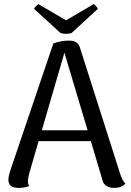

<svg xmlns="http://www.w3.org/2000/svg" viewBox="-20 -905 639 936"><path d="M591 -10Q572 11 537 11Q515 11 499.5 1.5Q484 -8 480 -25L423 -217H168L122 -58Q116 -34 116 -23Q116 -6 123 2Q98 11 73 11Q46 11 33.5 1.5Q21 -8 21 -29Q21 -46 32 -79L240 -693Q276 -707 316 -707Q360 -707 369 -675L565 -60Q575 -27 591 -10ZM407 -270 294 -648 184 -270ZM302 -740Q287 -740 275 -744L146 -862Q147 -866 154.5 -874Q162 -882 167 -885L302 -806L437 -885Q442 -882 449 -874Q456 -866 457 -862L329 -744Q317 -740 302 -740Z"/></svg>

Font: Arima Madurai Medium
Style: Regular
Weight: 500
Designer: Joana Correia and Natanael Gama
Foundry: NDISCOVER
Version: Version 1.020